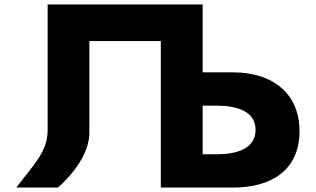

<svg xmlns="http://www.w3.org/2000/svg" viewBox="-20 -845 1423 865"><path d="M893 -369H957.1C1046.7 -369 1131.4 -344 1131.4 -260C1131.4 -175 1046.7 -150 957.1 -150H893ZM382.6 -253V-660H704.5V0H705H892.5H1029.7C1208.4 0 1329.4 -83 1329.4 -254C1329.4 -424 1208.4 -519 1029.7 -519H893V-825H892.5H705H704.5H382.6H194.6V-253C191.6 -157 127.6 -99 53.6 0H241.6C331.6 -82 385.1 -172 382.6 -253Z"/></svg>

Font: Hussar
Style: BdSuprExt
Weight: 700
Foundry: Cannot Into Space Fonts
Version: Version 2.00